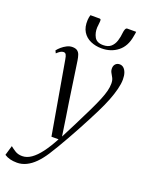

<svg xmlns="http://www.w3.org/2000/svg" viewBox="-241 -833 888 1166"><g transform="rotate(20 203.5 -250.0)"><path d="M82.5 -441.5Q79 -463.5 73.8 -472.2Q68.5 -481 58 -481Q47.5 -481 37.2 -474.5Q27 -468 15.5 -457L7.5 -473.5Q16 -485 30.8 -497.8Q45.5 -510.5 62.8 -519.2Q80 -528 98 -528Q119 -528 130.2 -519.5Q141.5 -511 146.5 -496Q151.5 -481 154.5 -461.5Q161 -418 167.2 -375Q173.5 -332 179.8 -288.8Q186 -245.5 192.5 -202.5Q199 -159.5 206 -116L224 4.5L275 -95.5Q309 -163 332 -210.8Q355 -258.5 369 -292.8Q383 -327 389.2 -352.2Q395.5 -377.5 395.5 -399.5Q395.5 -421.5 388.2 -435.2Q381 -449 374 -460.8Q367 -472.5 367 -488.5Q367 -506 377.2 -516.8Q387.5 -527.5 403.5 -527.5Q418.5 -527.5 429.5 -517.8Q440.5 -508 446.8 -490.2Q453 -472.5 453 -447Q453 -419.5 444 -383.8Q435 -348 418.8 -306.5Q402.5 -265 379.5 -219Q364.5 -189 345.8 -152.8Q327 -116.5 306.2 -78Q285.5 -39.5 264.2 -2Q243 35.5 223.2 69Q203.5 102.5 186.5 128.5Q162 166 135.5 192.8Q109 219.5 80 233.5Q51 247.5 20.5 247.5Q-4.5 247.5 -24.2 242.5Q-44 237.5 -61 226.5L-42.5 163.5Q-30 174 -10.5 186.5Q9 199 36.5 199Q66 199 94.5 179.2Q123 159.5 151.8 121.2Q180.5 83 210 27.5H164ZM194.5 -747Q200.5 -747 201.5 -741Q202.5 -735 201.5 -726.5Q201 -719 199.8 -709Q198.5 -699 198 -691.5Q196.5 -657 211.5 -629.8Q226.5 -602.5 268 -602.5Q300 -602.5 318 -618.5Q336 -634.5 344.2 -660Q352.5 -685.5 355 -715Q356 -726.5 360.2 -736.8Q364.5 -747 372.5 -747H429.5Q429 -743.5 428.5 -737.8Q428 -732 424.5 -715.5Q413.5 -649 370 -614.8Q326.5 -580.5 266 -580.5Q226.5 -580.5 194.2 -594.8Q162 -609 143.8 -638.5Q125.5 -668 128 -714Q128.5 -722 130 -730.8Q131.5 -739.5 134 -747Z"/></g></svg>

Font: Merriweather 120pt Light
Style: Italic
Weight: 300
Italic angle: -7.8°
Version: Version 2.101